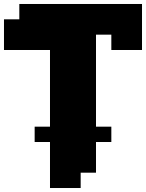

<svg xmlns="http://www.w3.org/2000/svg" viewBox="-97 -713 733 964"><path d="M77 0V-77H154V-462H-77V-616H0V-693H616V-462H462V-539H385V-77H462V0H385V154H308V231H154V0Z"/></svg>

Font: Coral Pixels
Style: Regular
Weight: 400
Designer: Tanukizamurai
Foundry: TanukiFont
Version: Version 1.000; ttfautohint (v1.8.4.7-5d5b)